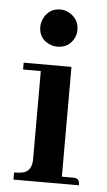

<svg xmlns="http://www.w3.org/2000/svg" viewBox="-48 -651 380 684"><g transform="rotate(5 142.0 -309.0)"><path d="M237.3 -25.4H197.3V-418H26.4V-393.6H89.8V-78.1Q89.8 -36.1 57.6 -28.3Q45.9 -25.4 26.4 -25.4V0H260.7Q260.7 -22.5 246.1 -24.4Q242.2 -25.4 237.3 -25.4ZM207 -550.8Q207 -590.8 170.9 -610.4Q156.2 -618.2 140.6 -618.2Q100.6 -618.2 82 -582Q74.2 -566.4 74.2 -550.8Q74.2 -509.8 110.4 -492.2Q125 -485.4 140.6 -485.4Q180.7 -485.4 199.2 -519.5Q207 -534.2 207 -550.8Z"/></g></svg>

Font: Abhaya Libre
Style: Bold
Weight: 700
Designer: Pushpananda Ekanayake, Sol Matas, Pathum Egodawatta
Foundry: Mooniak
Version: Version 1.050 ; ttfautohint (v1.6)